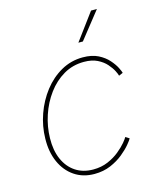

<svg xmlns="http://www.w3.org/2000/svg" viewBox="-115 -838 760 926"><g transform="rotate(-15 265.5 -375.0)"><path d="M241.7 7.8Q184.6 7.8 142.1 -21Q99.6 -49.8 76.9 -100.8Q54.2 -151.9 55.7 -217.8Q56.6 -279.8 77.6 -339.1Q98.6 -398.4 135.7 -446.3Q172.9 -494.1 222.7 -522.2Q272.5 -550.3 331.1 -550.3Q376.5 -550.3 407.5 -534.7Q438.5 -519 458 -496.8Q477.5 -474.6 487.3 -455.1Q497.1 -435.5 498.5 -428.2L478 -419.4Q476.6 -427.2 467.8 -444.6Q459 -461.9 442.1 -481.2Q425.3 -500.5 397.9 -514.2Q370.6 -527.8 331.1 -527.8Q274.9 -527.8 229 -501Q183.1 -474.1 149.7 -428.7Q116.2 -383.3 97.7 -327.6Q79.1 -272 78.1 -214.4Q76.7 -153.8 96.4 -108.9Q116.2 -64 153.3 -39.3Q190.4 -14.6 241.7 -14.6Q282.2 -14.6 315.2 -28.8Q348.1 -43 372.6 -63Q397 -83 411.9 -100.8Q426.8 -118.7 430.2 -126L449.2 -114.3Q445.3 -106.4 429.2 -86.9Q413.1 -67.4 386.2 -45.4Q359.4 -23.4 323 -7.8Q286.6 7.8 241.7 7.8ZM329.6 -624 428.7 -757.8H458L352.1 -624Z"/></g></svg>

Font: Inter 16pt Thin
Style: Italic
Weight: 250
Italic angle: -9.3988°
Version: Version 4.001;git-66647c0bb